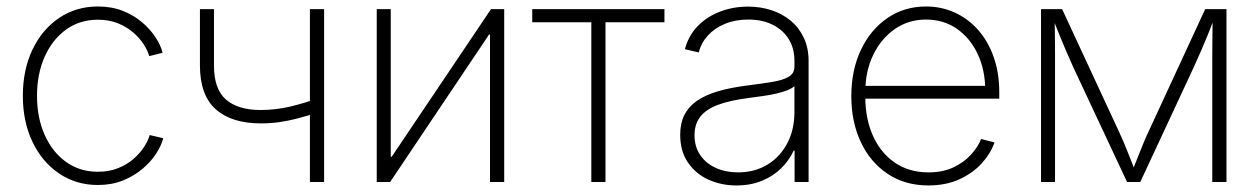

<svg xmlns="http://www.w3.org/2000/svg" viewBox="-20 -564 3902 595"><path d="M283.2 9.3Q215.8 9.3 163.1 -26.4Q110.4 -62 80.6 -124.5Q50.8 -187 50.8 -267.1Q50.8 -347.7 80.6 -410.2Q110.4 -472.7 163.1 -508.3Q215.8 -543.9 283.2 -543.9Q326.2 -543.9 360.6 -530.3Q395 -516.6 420.7 -494.6Q446.3 -472.7 462.4 -447.8Q478.5 -422.9 483.9 -400.4L442.4 -390.1Q438 -406.7 425.5 -426.3Q413.1 -445.8 393.1 -463.1Q373 -480.5 345.7 -491.7Q318.4 -502.9 283.2 -502.9Q227.1 -502.9 184.6 -472.2Q142.1 -441.4 118.4 -388.2Q94.7 -335 94.7 -267.1Q94.7 -199.2 118.4 -146Q142.1 -92.8 184.6 -62.3Q227.1 -31.7 283.2 -31.7Q318.4 -31.7 346.2 -43Q374 -54.2 394 -71.8Q414.1 -89.4 426.8 -109.1Q439.5 -128.9 443.8 -145.5L485.8 -135.7Q480 -112.8 463.9 -87.9Q447.8 -63 421.6 -40.8Q395.5 -18.6 360.8 -4.6Q326.2 9.3 283.2 9.3Z M788.6 -181.6Q697.8 -181.6 648.7 -225.3Q599.6 -269 599.6 -360.8V-535.6H643.1V-360.8Q643.1 -287.6 680.4 -255.4Q717.8 -223.1 787.6 -223.1Q834 -223.1 878.7 -233.6Q923.3 -244.1 969.7 -261.2V-217.8Q933.6 -205.1 903.6 -197.3Q873.5 -189.5 845.7 -185.5Q817.9 -181.6 788.6 -181.6ZM940.4 0V-535.6H984.4V0Z M1542.5 0H1498.5V-457H1495.6L1189 0H1147.5V-535.6H1190.9V-78.1H1193.8L1501.5 -535.6H1542.5Z M1812.5 0V-495.1H1629.4V-535.6H2039.1V-495.1H1856.4V0Z M2262.2 10.7Q2215.3 10.7 2175.5 -7.3Q2135.7 -25.4 2111.8 -60.5Q2087.9 -95.7 2087.9 -146.5Q2087.9 -181.6 2100.6 -207.3Q2113.3 -232.9 2138.9 -251Q2164.6 -269 2203.9 -280.8Q2243.2 -292.5 2297.4 -299.3Q2340.8 -304.7 2373.3 -310.1Q2405.8 -315.4 2423.8 -325.9Q2441.9 -336.4 2441.9 -357.4V-376Q2441.9 -414.1 2424.3 -442.6Q2406.7 -471.2 2374.5 -487.3Q2342.3 -503.4 2298.8 -503.4Q2258.8 -503.4 2226.8 -490.2Q2194.8 -477.1 2173.8 -454.1Q2152.8 -431.2 2145.5 -401.4L2102.5 -411.6Q2113.3 -453.1 2141.8 -482.7Q2170.4 -512.2 2210.9 -527.8Q2251.5 -543.5 2298.3 -543.5Q2336.4 -543.5 2370.4 -532.5Q2404.3 -521.5 2430.2 -500Q2456.1 -478.5 2470.9 -447Q2485.8 -415.5 2485.8 -374V0H2442.4V-97.2H2439.5Q2425.8 -66.9 2400.9 -42.5Q2376 -18.1 2341.1 -3.7Q2306.2 10.7 2262.2 10.7ZM2267.1 -29.8Q2318.4 -29.8 2357.7 -53.5Q2397 -77.1 2419.4 -119.4Q2441.9 -161.6 2441.9 -216.8V-296.9Q2433.6 -289.6 2418.9 -283.9Q2404.3 -278.3 2385.3 -273.9Q2366.2 -269.5 2344.2 -266.4Q2322.3 -263.2 2299.8 -260.3Q2241.2 -252.9 2204.1 -238.8Q2167 -224.6 2149.7 -201.7Q2132.3 -178.7 2132.3 -145Q2132.3 -109.4 2149.9 -83.5Q2167.5 -57.6 2198.2 -43.7Q2229 -29.8 2267.1 -29.8Z M2857.4 10.7Q2784.7 10.7 2731 -25.1Q2677.2 -61 2647.7 -123.5Q2618.2 -186 2618.2 -266.1Q2618.2 -346.2 2647.7 -408.9Q2677.2 -471.7 2729.7 -507.8Q2782.2 -543.9 2849.6 -543.9Q2897.5 -543.9 2938.7 -525.1Q2980 -506.3 3011 -471.4Q3042 -436.5 3059.3 -387.5Q3076.7 -338.4 3076.7 -277.3V-258.3H2644V-297.9H3052.2L3033.2 -283.7Q3033.2 -346.7 3010 -396.2Q2986.8 -445.8 2945.6 -474.6Q2904.3 -503.4 2849.6 -503.4Q2795.4 -503.4 2752.9 -473.9Q2710.4 -444.3 2686 -393.8Q2661.6 -343.3 2661.6 -279.3V-263.2Q2661.6 -195.8 2685.3 -143.1Q2709 -90.3 2752.9 -60.1Q2796.9 -29.8 2857.4 -29.8Q2900.9 -29.8 2933.6 -44.9Q2966.3 -60.1 2988.3 -84Q3010.3 -107.9 3020.5 -133.3L3062 -122.6Q3049.8 -87.9 3022 -57.4Q2994.1 -26.9 2952.4 -8.1Q2910.6 10.7 2857.4 10.7Z M3206.1 0V-535.6H3271.5L3447.8 -155.8Q3455.6 -139.2 3462.2 -123.3Q3468.8 -107.4 3474.9 -92.3Q3481 -77.1 3486.8 -62.3Q3492.7 -47.4 3498.5 -32.2H3488.3Q3494.1 -46.9 3500 -61.8Q3505.9 -76.7 3512 -92Q3518.1 -107.4 3524.7 -123.3Q3531.2 -139.2 3539.1 -155.8L3714.8 -535.6H3780.8V0H3736.8V-356Q3736.8 -376 3736.8 -395.3Q3736.8 -414.6 3737.1 -433.6Q3737.3 -452.6 3737.5 -471.7Q3737.8 -490.7 3737.8 -510.3H3744.1Q3733.9 -483.4 3723.9 -458.5Q3713.9 -433.6 3703.1 -408.9Q3692.4 -384.3 3679.7 -356.4L3513.7 0H3472.7L3305.7 -356.4Q3293.5 -383.8 3282.7 -408.7Q3272 -433.6 3262 -458.5Q3252 -483.4 3241.2 -510.3H3248Q3248.5 -491.7 3248.8 -472.7Q3249 -453.6 3249.3 -434.6Q3249.5 -415.5 3249.5 -395.8Q3249.5 -376 3249.5 -356V0Z"/></svg>

Font: Inter 20pt ExtraLight
Style: Regular
Weight: 250
Version: Version 4.001;git-66647c0bb